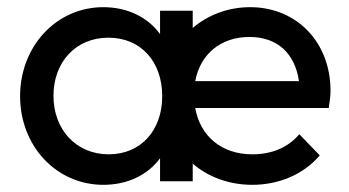

<svg xmlns="http://www.w3.org/2000/svg" viewBox="-20 -505 973 535"><path d="M268 10C336 10 392 -18 426 -64V0H517V-49C560 -12 618 10 683 10C757 10 826 -19 871 -72L814 -131C782 -93 736 -75 683 -75C598 -75 538 -125 524 -204H896C899 -223 901 -238 901 -252C901 -387 807 -485 677 -485C615 -485 559 -463 517 -427V-475H426V-410C392 -457 335 -485 268 -485C137 -485 36 -376 36 -237C36 -98 137 10 268 10ZM675 -402C753 -402 802 -356 813 -279H524C538 -354 595 -402 675 -402ZM283 -75C193 -75 129 -143 129 -238C129 -333 192 -400 282 -400C372 -400 432 -334 432 -237C432 -141 372 -75 283 -75Z"/></svg>

Font: Outfit
Style: Regular
Weight: 400
Designer: Rodrigo Fuenzalida
Foundry: fragTYPE
Version: Version 1.100;gftools[0.9.27]